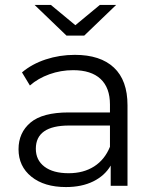

<svg xmlns="http://www.w3.org/2000/svg" viewBox="-20 -752 630 777"><path d="M496 -326V0H428V-82Q404 -41 357.5 -18Q311 5 247 5Q159 5 107 -37Q55 -79 55 -148Q55 -215 103.5 -256Q152 -297 258 -297H425V-329Q425 -397 387 -432.5Q349 -468 276 -468Q226 -468 180 -451.5Q134 -435 101 -406L69 -459Q109 -493 165 -511.5Q221 -530 283 -530Q386 -530 441 -478.5Q496 -427 496 -326ZM425 -158V-244H260Q125 -244 125 -150Q125 -104 160 -77.5Q195 -51 258 -51Q318 -51 361 -78.5Q404 -106 425 -158ZM450 -732 321 -608H249L120 -732H186L285 -650L384 -732Z"/></svg>

Font: Montserrat-Regular
Style: Regular
Weight: 400
Version: Version 7.200